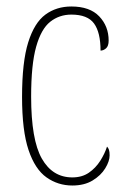

<svg xmlns="http://www.w3.org/2000/svg" viewBox="-20 -562 387 592"><path d="M203 10Q159 10 123.5 -15Q88 -40 68 -99.5Q48 -159 48 -263Q48 -371 67 -431.5Q86 -492 120 -517Q154 -542 200 -542Q257 -542 286 -511.5Q315 -481 315 -437Q315 -420 307 -413Q299 -406 290 -406Q290 -462 270 -489.5Q250 -517 200 -517Q163 -517 135 -495Q107 -473 91.5 -418Q76 -363 76 -264Q76 -131 109 -73Q142 -15 203 -15Q233 -15 254 -29.5Q275 -44 289 -66Q303 -88 310 -110Q314 -106 316 -100Q318 -94 318 -83Q318 -65 304.5 -43Q291 -21 265.5 -5.5Q240 10 203 10Z"/></svg>

Font: Noto Serif Thai ExtraCondensed Thin
Style: Regular
Weight: 100
Width: 2
Designer: Monotype Design Team
Foundry: Monotype Imaging Inc.
Version: Version 2.001; ttfautohint (v1.8.4.7-5d5b)